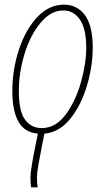

<svg xmlns="http://www.w3.org/2000/svg" viewBox="-20 -566 452 826"><path d="M111 197Q111 166 133 58L143 9Q86 4 59.5 -42.5Q33 -89 33 -174Q33 -265 61 -351Q89 -437 139.5 -491.5Q190 -546 256 -546Q312 -546 345.5 -500.5Q379 -455 379 -361Q379 -283 354.5 -199Q330 -115 283 -56Q236 3 171 9L161 59Q152 104 145.5 141Q139 178 139 196Q139 224 142 240H114Q111 224 111 197ZM351 -360Q351 -442 324 -481.5Q297 -521 252 -521Q199 -521 155 -468.5Q111 -416 86 -335.5Q61 -255 61 -174Q61 -88 87.5 -51.5Q114 -15 160 -15Q219 -15 262 -72.5Q305 -130 328 -211.5Q351 -293 351 -360Z"/></svg>

Font: Noto Serif CondThin
Style: Italic
Weight: 250
Width: 3
Italic angle: -12°
Designer: Monotype Design Team
Foundry: Monotype Imaging Inc.
Version: Version 1.001